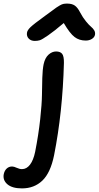

<svg xmlns="http://www.w3.org/2000/svg" viewBox="-147 -795 553 1075"><path d="M47.9 -565.9Q26.4 -565.9 13.9 -578.9Q1.5 -591.8 3.9 -610.8Q5.4 -625 23.4 -642.6Q41.5 -660.2 105 -706.1Q119.6 -716.3 140.1 -731.7Q160.6 -747.1 168.2 -752.4Q175.8 -757.8 187.7 -764.6Q199.7 -771.5 208.5 -773.2Q217.3 -774.9 229 -774.9Q255.9 -774.9 271.7 -763.9Q287.6 -752.9 301.8 -725.1Q316.4 -697.3 334 -675.8Q351.6 -654.3 363 -645Q374.5 -635.7 380.9 -624.5Q387.2 -613.3 384.8 -600.1Q381.8 -585.9 367.2 -576.9Q352.5 -567.9 333 -567.9Q296.4 -567.9 270.3 -587.9Q244.1 -607.9 210 -666Q155.3 -619.6 121.8 -596.7Q88.4 -573.7 76.2 -569.8Q64 -565.9 47.9 -565.9ZM-23.9 259.8Q-78.6 259.8 -105.5 236.8Q-132.3 213.9 -126 180.2Q-121.6 159.7 -109.1 148.4Q-96.7 137.2 -79.1 137.2Q-69.3 137.2 -53.5 144.5Q-37.6 151.9 -23.9 151.9Q2 151.9 21 127Q40 102.1 49.8 55.2Q68.8 -41.5 78.1 -127.7Q87.4 -213.9 87.9 -262.5Q88.4 -311 89.8 -358.6Q91.3 -406.2 97.2 -435.1Q105 -471.2 124.8 -489Q144.5 -506.8 167 -506.8Q190.4 -506.8 200.9 -493.7Q211.4 -480.5 210.9 -442.9Q203.6 -167 155.8 74.2Q135.7 172.9 90.1 216.3Q44.4 259.8 -23.9 259.8Z"/></svg>

Font: Shantell Sans Normal
Style: Italic
Weight: 500
Italic angle: -11.31°
Designer: Stephen Nixon, Anya Danilova, Shantell Martin
Foundry: Arrow Type
Version: Version 1.006;[559af2be0]